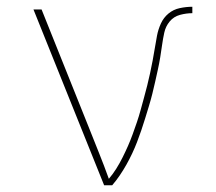

<svg xmlns="http://www.w3.org/2000/svg" viewBox="-20 -548 640 568"><path d="M312 0H288L79 -520H103L242 -173Q257 -135 272.5 -96.5Q288 -58 302 -19Q314 -33 324 -49Q334 -65 342.5 -82Q351 -99 358.5 -116Q366 -133 372.5 -151Q379 -169 385 -186.5Q391 -204 396 -222.5Q401 -241 406 -259Q411 -277 415.5 -295Q420 -313 424 -331.5Q428 -350 431.5 -368.5Q435 -387 438 -405.5Q441 -424 444.5 -442.5Q448 -461 456 -478.5Q464 -496 478.5 -508Q493 -520 512 -524Q531 -528 549 -528V-509Q531 -509 512.5 -504Q494 -499 482 -484.5Q470 -470 466 -451.5Q462 -433 459.5 -415Q457 -397 454 -378.5Q451 -360 447 -342Q443 -324 439 -306Q435 -288 430.5 -270Q426 -252 420.5 -234Q415 -216 409.5 -198Q404 -180 398 -162.5Q392 -145 385.5 -128Q379 -111 371 -94Q363 -77 354 -61Q345 -45 334.5 -29.5Q324 -14 312 0Z"/></svg>

Font: Iosevka Aile Thin
Style: Regular
Weight: 100
Designer: Belleve Invis
Foundry: Belleve Invis
Version: Version 31.1.0; ttfautohint (v1.8.4)